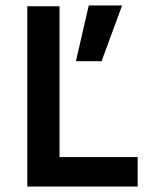

<svg xmlns="http://www.w3.org/2000/svg" viewBox="-20 -683 543 703"><path d="M80 0V-660H198V-108H484V0ZM258 -459 305 -663H427L352 -459Z"/></svg>

Font: Lil Grotesk Bold
Style: Regular
Weight: 700
Designer: Bastien Sozeau
Foundry: NBR — Bastien Sozeau
Version: Version 4.002; ttfautohint (v1.8.4.7-5d5b)